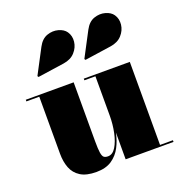

<svg xmlns="http://www.w3.org/2000/svg" viewBox="-134 -855 924 980"><g transform="rotate(-20 328.0 -365.0)"><path d="M511 -568 367 -547 363 -553 433.5 -687Q453 -724 483.8 -734.5Q514.5 -745 543.5 -737Q572.5 -729 586 -709.5Q602.5 -685.5 599 -654.5Q595.5 -623.5 573.2 -598.8Q551 -574 511 -568ZM256 -568 112 -547 108 -553 178.5 -687Q198 -724 228.8 -734.5Q259.5 -745 288.5 -737Q317.5 -729 331 -709.5Q347.5 -685.5 344 -654.5Q340.5 -623.5 318.2 -598.8Q296 -574 256 -568ZM271 -460V-139.5Q271 -97.5 274.2 -77.2Q277.5 -57 285.2 -51Q293 -45 307 -45Q332.5 -45 350 -73.5Q367.5 -102 376.8 -146.2Q386 -190.5 386 -237V-451H326V-460H576V-9H646V0H386V-145.5Q378 -105.5 359.8 -70Q341.5 -34.5 308.8 -12.2Q276 10 224.5 10Q170 10 138.8 -9.8Q107.5 -29.5 94.2 -63.5Q81 -97.5 81 -141V-451H11V-460Z"/></g></svg>

Font: Bodoni* 24pt Fatface
Style: Regular
Weight: 900
Version: Version 2.3